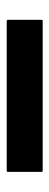

<svg xmlns="http://www.w3.org/2000/svg" viewBox="198 -244 150 587"><g transform="rotate(90 273.5 50.0)"><path d="M44 105Q40 105 40 101V-1Q40 -5 44 -5H501Q505 -5 505 -1V101Q505 105 501 105Z"/></g></svg>

Font: AL Dynamic
Style: Regular
Weight: 400
Version: Version 1.000; ttfautohint (v1.8.2) -l 8 -r 50 -G 200 -x 14 